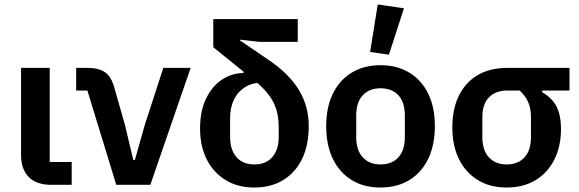

<svg xmlns="http://www.w3.org/2000/svg" viewBox="-20 -825 2585 857"><path d="M300 -102V0H209Q143 0 108.5 -34.5Q74 -69 74 -133V-522H202V-102Z M651 0H499L370 -421H320V-522H370Q421 -522 449.5 -502Q478 -482 492 -428L537 -270L575 -111H582L627 -270L709 -522H831Z M1145 -456Q1103 -455 1071.5 -434.5Q1040 -414 1023.5 -379Q1007 -344 1007 -295V-213Q1007 -174 1020.5 -146.5Q1034 -119 1058 -105Q1082 -91 1115 -91Q1149 -91 1173 -105Q1197 -119 1210.5 -146.5Q1224 -174 1224 -213V-255Q1224 -288 1218.5 -315.5Q1213 -343 1200.5 -368Q1188 -393 1166 -418Q1144 -443 1112 -469L932 -614V-740H1309V-638H1138L1052 -648V-644L1168 -565Q1221 -530 1257 -494.5Q1293 -459 1315 -422Q1337 -385 1347.5 -345.5Q1358 -306 1358 -262Q1358 -177 1328.5 -116Q1299 -55 1244.5 -21.5Q1190 12 1115 12Q1041 12 986.5 -21.5Q932 -55 902.5 -114Q873 -173 873 -250Q873 -331 900.5 -386.5Q928 -442 972 -470.5Q1016 -499 1067 -499V-520Z M1678 12Q1604 12 1549.5 -21.5Q1495 -55 1465.5 -116.5Q1436 -178 1436 -262Q1436 -346 1465.5 -406.5Q1495 -467 1549.5 -500.5Q1604 -534 1678 -534Q1753 -534 1807.5 -500.5Q1862 -467 1891.5 -406.5Q1921 -346 1921 -262Q1921 -178 1891.5 -116.5Q1862 -55 1807.5 -21.5Q1753 12 1678 12ZM1678 -91Q1729 -91 1758 -122.5Q1787 -154 1787 -213V-310Q1787 -369 1758 -400Q1729 -431 1678 -431Q1629 -431 1599.5 -400Q1570 -369 1570 -310V-213Q1570 -154 1599.5 -122.5Q1629 -91 1678 -91ZM1783 -788 1716 -581 1632 -593 1666 -805Z M2522 -421H2400V-413Q2443 -389 2463.5 -350.5Q2484 -312 2484 -248Q2484 -172 2454.5 -113Q2425 -54 2370.5 -21Q2316 12 2241 12Q2167 12 2112.5 -21.5Q2058 -55 2028.5 -115Q1999 -175 1999 -256Q1999 -339 2028.5 -398.5Q2058 -458 2112.5 -490Q2167 -522 2245 -522H2522ZM2299 -421H2245Q2193 -421 2163 -391Q2133 -361 2133 -302V-213Q2133 -154 2162.5 -122.5Q2192 -91 2241 -91Q2292 -91 2321 -122.5Q2350 -154 2350 -213V-302Q2350 -342 2337 -370.5Q2324 -399 2299 -421Z"/></svg>

Font: IBM Plex Sans SemiBold
Style: Regular
Weight: 600
Designer: Mike Abbink, Paul van der Laan, Pieter van Rosmalen
Foundry: Bold Monday
Version: Version 3.201